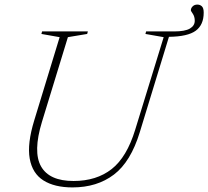

<svg xmlns="http://www.w3.org/2000/svg" viewBox="-20 -807 908 837"><path d="M163 -276Q123 -145 159 -81.5Q195 -18 300.5 -18Q400.5 -18 466.8 -70Q533 -122 569.5 -242L693.5 -645L614 -659L617 -670H739Q786.5 -670 807.8 -682.5Q829 -695 829 -716.5Q829 -734.5 820.5 -747Q812 -759.5 812 -761.5Q812 -771.5 819.8 -779.2Q827.5 -787 840.5 -787Q852 -787 860 -779.5Q868 -772 868 -752Q868 -698.5 833.2 -673Q798.5 -647.5 716.5 -646.5L589.5 -231Q550 -101.5 476.5 -45.8Q403 10 296 10Q217.5 10 169.2 -20.5Q121 -51 109.5 -115.8Q98 -180.5 129.5 -283L240 -645L160.5 -659L163.5 -670H363L360 -659L276 -645Z"/></svg>

Font: Newsreader 16pt ExtraLight
Style: Italic
Weight: 275
Italic angle: -17°
Designer: Hugues Gentile
Foundry: Production Type
Version: Version 1.003; ttfautohint (v1.8.3)